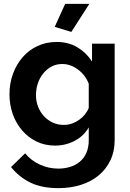

<svg xmlns="http://www.w3.org/2000/svg" viewBox="-20 -750 674 993"><path d="M349 -585 263 -611 317 -730H442ZM265 3Q212 3 169 -18Q126 -39 94.5 -75.5Q63 -112 46 -160Q29 -208 29 -262Q29 -319 47 -368Q65 -417 97 -454Q129 -491 174 -512Q219 -533 273 -533Q334 -533 380 -505.5Q426 -478 456 -432V-524H573V-25Q573 33 551 79Q529 125 490.5 157Q452 189 398.5 206Q345 223 282 223Q196 223 137.5 194.5Q79 166 37 114L110 43Q140 80 185.5 101Q231 122 282 122Q313 122 341.5 113.5Q370 105 392 87Q414 69 426.5 41Q439 13 439 -25V-91Q413 -46 366 -21.5Q319 3 265 3ZM310 -104Q332 -104 352 -111Q372 -118 389 -130Q406 -142 419 -158Q432 -174 439 -192V-317Q421 -363 382.5 -391Q344 -419 302 -419Q271 -419 246 -405.5Q221 -392 203 -369.5Q185 -347 175.5 -318Q166 -289 166 -258Q166 -226 177 -198Q188 -170 207.5 -149Q227 -128 253 -116Q279 -104 310 -104Z"/></svg>

Font: PTCRaleway
Style: Bold
Weight: 700
Designer: Matt McInerney, Pablo Impallari, Rodrigo Fuenzalida
Foundry: Matt McInerney, Pablo Impallari, Rodrigo Fuenzalida
Version: Version 3.000g; ttfautohint (v1.5) -l 8 -r 28 -G 28 -x 14 -D